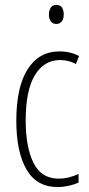

<svg xmlns="http://www.w3.org/2000/svg" viewBox="-20 -747 360 777"><path d="M214 10Q128 10 87 -61.5Q46 -133 46 -258Q46 -395 92 -467Q138 -539 221 -539Q266 -539 300 -520L287 -488Q258 -504 223 -504Q158 -504 121 -442.5Q84 -381 84 -259Q84 -152 115.5 -88Q147 -24 218 -24Q257 -24 298 -43V-8Q280 0 257.5 5Q235 10 214 10ZM208 -727Q225 -727 231.5 -715.5Q238 -704 238 -689Q238 -671 230 -660.5Q222 -650 208 -650Q193 -650 185.5 -661Q178 -672 178 -688Q178 -704 185 -715.5Q192 -727 208 -727Z"/></svg>

Font: Noto Sans Gurmukhi ExtraCondensed ExtraLight
Style: Regular
Weight: 200
Width: 2
Designer: Jelle Bosma - Monotype Design Team
Foundry: Monotype Imaging Inc.
Version: Version 2.004; ttfautohint (v1.8.4.7-5d5b)